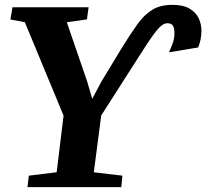

<svg xmlns="http://www.w3.org/2000/svg" viewBox="-20 -773 852 793"><path d="M93.5 0 99 -47.5 214 -61.5 242.5 -295.5 82.5 -681.5 23 -692.5 31.5 -743H346L339 -693L256 -681L340 -436.5L361 -365L398.5 -435.5L480 -570Q517.5 -631 546.5 -671.5Q575.5 -712 608.8 -732.5Q642 -753 692 -753Q736.5 -753 762.8 -737.5Q789 -722 800.5 -697.8Q812 -673.5 812 -646.5Q812 -627 808.5 -610Q805 -593 798.5 -577L678 -557Q685.5 -573.5 693 -593.5Q700.5 -613.5 700.5 -637Q700.5 -655 694.8 -666Q689 -677 671 -677Q660 -677 648.5 -668.5Q637 -660 622.8 -641.8Q608.5 -623.5 589.2 -594.2Q570 -565 543.5 -523.5L398 -296L367.5 -61.5L485.5 -47.5L481 0Z"/></svg>

Font: Merriweather 24pt ExtraBold
Style: Italic
Weight: 800
Italic angle: -7.8°
Version: Version 2.101